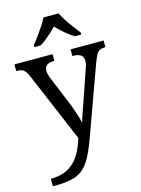

<svg xmlns="http://www.w3.org/2000/svg" viewBox="-145 -846 855 1167"><g transform="rotate(-15 282.5 -263.0)"><path d="M38 193Q89 193 126 178Q163 163 189 136.5Q215 110 233 74Q251 38 263 -4L78 -441Q69 -462 60 -473.5Q51 -485 39 -489.5Q27 -494 7 -494H4V-536H244V-494H241Q211 -494 196 -482.5Q181 -471 181 -446Q181 -438 183 -429Q185 -420 189 -409L262 -231Q272 -208 281.5 -180.5Q291 -153 299 -128Q307 -103 310 -86Q317 -115 328.5 -146Q340 -177 350 -207L417 -402Q422 -414 424 -425.5Q426 -437 426 -445Q426 -471 409.5 -482.5Q393 -494 360 -494H357V-536H565V-494H562Q543 -494 530 -488Q517 -482 507.5 -465Q498 -448 486 -416L334 4Q308 77 284 123Q260 169 230.5 194.5Q201 220 157 230Q113 240 47 240H38ZM148 -619Q164 -638 183 -664Q202 -690 220 -717Q238 -744 248 -766H343Q354 -744 371.5 -717Q389 -690 408.5 -664Q428 -638 443 -619V-606H404Q385 -617 365.5 -632Q346 -647 328 -663.5Q310 -680 295 -696Q280 -680 262 -663.5Q244 -647 225 -632Q206 -617 187 -606H148Z"/></g></svg>

Font: Noto Serif Ethiopic
Style: Regular
Weight: 400
Designer: Monotype Design Team
Foundry: Monotype Imaging Inc.
Version: Version 2.102